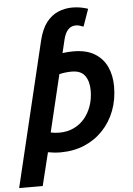

<svg xmlns="http://www.w3.org/2000/svg" viewBox="-89 -822 727 1053"><g transform="rotate(-5 274.0 -295.5)"><path d="M-27 185 164 -613Q178.8 -673 206.2 -708.8Q233.8 -744.5 270.8 -760.2Q307.8 -776 349.2 -776Q371 -776 392.8 -772.4Q414.5 -768.8 435.5 -761.5L402 -666.2Q390.2 -671 379.8 -673.8Q369.2 -676.5 360.2 -676.5Q333.8 -676.5 317.1 -658.1Q300.5 -639.8 292 -605L274.5 -531.8Q288.5 -533.8 303.4 -534.9Q318.2 -536 333.5 -536Q405.5 -536 451 -508.4Q496.5 -480.8 518.4 -433.2Q540.2 -385.8 540.2 -325Q540.2 -253.2 517.1 -192.4Q494 -131.5 450.8 -85.9Q407.5 -40.2 348.4 -15.2Q289.2 9.8 216.5 9.8Q199 9.8 181.8 8Q164.5 6.2 147.5 3L102.8 185ZM218.8 -98.5Q263 -98.5 298.5 -115.1Q334 -131.8 358.8 -161.2Q383.5 -190.8 397 -229.8Q410.5 -268.8 410.5 -314.2Q410.5 -364.2 388.5 -395.2Q366.5 -426.2 315.2 -426.2Q297.8 -426.2 280.8 -424.2Q263.8 -422.2 247.2 -418.2L172 -103.5Q183.2 -101 195 -99.8Q206.8 -98.5 218.8 -98.5Z"/></g></svg>

Font: Ubuntu Sans
Style: Italic
Weight: 400
Italic angle: -13.5°
Designer: Dalton Maag Ltd
Foundry: Dalton Maag Ltd
Version: Version 1.006